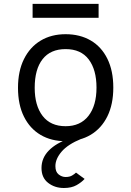

<svg xmlns="http://www.w3.org/2000/svg" viewBox="-20 -694 656 960"><path d="M308 12Q236.5 12 183 -19.5Q129.5 -51 99.8 -110.8Q70 -170.5 70 -255Q70 -338.5 99.8 -398.5Q129.5 -458.5 183 -490.8Q236.5 -523 308 -523Q380 -523 433.8 -491.5Q487.5 -460 517 -400Q546.5 -340 546.5 -256Q546.5 -172.5 517 -112.5Q487.5 -52.5 433.8 -20.2Q380 12 308 12ZM308 -63Q382 -63 422.2 -114.5Q462.5 -166 462.5 -256Q462.5 -345.5 423.5 -397Q384.5 -448.5 308 -448.5Q232.5 -448.5 193 -398.2Q153.5 -348 153.5 -255Q153.5 -166 193 -114.5Q232.5 -63 308 -63ZM299.5 246Q253.5 246 220.5 220.2Q187.5 194.5 187.5 146Q187.5 96 224.2 58.5Q261 21 324.5 0H387Q319.5 27.5 288.2 64Q257 100.5 257 136.5Q257 165.5 273.2 178.2Q289.5 191 308 191Q327.5 191 340 183.8Q352.5 176.5 360 169L403 200.5Q388.5 217 363.2 231.5Q338 246 299.5 246ZM143 -605V-674.5H473V-605Z"/></svg>

Font: Overpass Mono
Style: Regular
Weight: 400
Designer: Delve Withrington, Dave Bailey
Foundry: Delve Fonts LLC
Version: Version 4.000